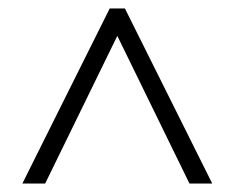

<svg xmlns="http://www.w3.org/2000/svg" viewBox="-20 -737 555 455"><path d="M33 -302 240 -717H276L483 -302H429L258 -652L87 -302Z"/></svg>

Font: Noto Sans Georgian SemiCondensed Light
Style: Regular
Weight: 300
Width: 4
Designer: Monotype Design Team, Akaki Razmadze
Foundry: Google LLC
Version: Version 2.005; ttfautohint (v1.8.4.7-5d5b)